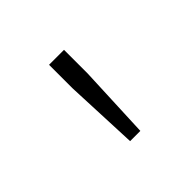

<svg xmlns="http://www.w3.org/2000/svg" viewBox="-69 -767 345 345"><g transform="rotate(-45 104.0 -594.0)"><path d="M90 -494 84 -634V-694H122V-634L116 -494Z"/></g></svg>

Font: Source Sans 3 Variable
Style: Regular
Weight: 200
Designer: Paul D. Hunt
Foundry: Adobe Systems Incorporated
Version: Version 3.026